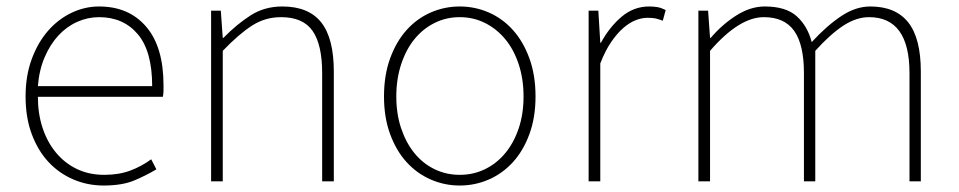

<svg xmlns="http://www.w3.org/2000/svg" viewBox="-20 -560 2961 593"><path d="M300 13Q250 13 206 -6Q162 -25 129.5 -60Q97 -95 78 -146Q59 -197 59 -262Q59 -326 78 -377.5Q97 -429 128.5 -465Q160 -501 201 -520.5Q242 -540 286 -540Q378 -540 431.5 -477.5Q485 -415 485 -297Q485 -289 485 -280Q485 -271 483 -261H97Q97 -209 111.5 -165Q126 -121 153 -88.5Q180 -56 217.5 -38Q255 -20 302 -20Q347 -20 382 -33Q417 -46 447 -68L463 -37Q433 -19 395.5 -3Q358 13 300 13ZM450 -294Q450 -402 405.5 -454.5Q361 -507 286 -507Q251 -507 218.5 -492.5Q186 -478 160.5 -450.5Q135 -423 118 -383.5Q101 -344 97 -294Z M632 -527H662L668 -443H670Q711 -485 754 -512.5Q797 -540 852 -540Q933 -540 972 -491Q1011 -442 1011 -339V0H975V-334Q975 -422 945.5 -464.5Q916 -507 848 -507Q799 -507 758.5 -481Q718 -455 668 -403V0H632Z M1400 13Q1353 13 1310.5 -5.5Q1268 -24 1236 -59Q1204 -94 1185 -145.5Q1166 -197 1166 -262Q1166 -328 1185 -380Q1204 -432 1236 -467.5Q1268 -503 1310.5 -521.5Q1353 -540 1400 -540Q1447 -540 1489.5 -521.5Q1532 -503 1564 -467.5Q1596 -432 1615 -380Q1634 -328 1634 -262Q1634 -197 1615 -145.5Q1596 -94 1564 -59Q1532 -24 1489.5 -5.5Q1447 13 1400 13ZM1400 -20Q1442 -20 1478 -37.5Q1514 -55 1540.5 -87Q1567 -119 1582 -163.5Q1597 -208 1597 -262Q1597 -316 1582 -361.5Q1567 -407 1540.5 -439Q1514 -471 1478 -489Q1442 -507 1400 -507Q1358 -507 1322 -489Q1286 -471 1260 -439Q1234 -407 1219 -361.5Q1204 -316 1204 -262Q1204 -208 1219 -163.5Q1234 -119 1260 -87Q1286 -55 1322 -37.5Q1358 -20 1400 -20Z M1798 -527H1828L1834 -428H1836Q1862 -476 1899.5 -508Q1937 -540 1985 -540Q1999 -540 2010.5 -538Q2022 -536 2036 -529L2027 -496Q2014 -501 2005 -503Q1996 -505 1980 -505Q1962 -505 1943 -497.5Q1924 -490 1905 -473.5Q1886 -457 1867.5 -430Q1849 -403 1834 -364V0H1798Z M2137 -527H2167L2173 -443H2175Q2211 -485 2254.5 -512.5Q2298 -540 2342 -540Q2407 -540 2440.5 -510Q2474 -480 2487 -430Q2534 -481 2578.5 -510.5Q2623 -540 2668 -540Q2746 -540 2785 -491Q2824 -442 2824 -339V0H2789V-334Q2789 -507 2664 -507Q2625 -507 2585 -481Q2545 -455 2498 -403V0H2463V-334Q2463 -422 2433 -464.5Q2403 -507 2339 -507Q2263 -507 2173 -403V0H2137Z"/></svg>

Font: SpoqaHanSans
Style: Thin
Weight: 250
Designer: [Spoqa Han Sans] Dong-huui Kim \uAE40 \uB3D9 \uD718   [Noto Sans] Ryoko NISHIZUKA \u897F \u585A \u6DBC \u5B50  (kana & i
Foundry: Spoqa (http://bi.spoqa.com)
Version: Version 1.004;PS 1.004;hotconv 1.0.82;makeotf.lib2.5.63406